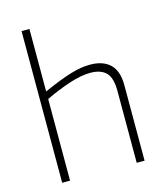

<svg xmlns="http://www.w3.org/2000/svg" viewBox="-119 -898 849 988"><g transform="rotate(-15 306.0 -404.0)"><path d="M89 -808H131V-475Q178 -496 214 -510Q250 -524 280 -533Q310 -542 335 -546Q360 -550 384 -550Q453 -550 490.5 -514Q528 -478 528 -402V0H486V-384Q486 -452 458.5 -480.5Q431 -509 374 -509Q327 -509 265 -489Q203 -469 131 -435V0H89Z"/></g></svg>

Font: Encode Sans Wide
Style: Thin
Weight: 100
Designer: Pablo Impallari, Andres Torresi
Foundry: Pablo Impallari, Andres Torresi
Version: Version 1.000; ttfautohint (v1.00) -l 8 -r 50 -G 200 -x 14 -